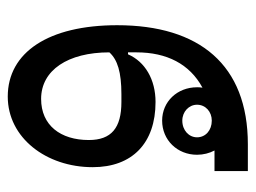

<svg xmlns="http://www.w3.org/2000/svg" viewBox="-102 -317 659 495"><g transform="rotate(-90 227.5 -69.5)"><path d="M34 240H103C308 240 410 115 410 -97C410 -274 340 -379 226 -379C120 -379 44 -280 44 -160C44 -58 106 2 212 2C270 2 316 -25 335 -69H340V-47C340 31 310 90 249 123C250 118 250 113 250 109C250 58 213 19 164 19C114 19 76 58 76 109C76 125 80 141 87 154H34ZM232 -86H212C145 -86 114 -112 114 -170C114 -243 152 -293 220 -293C294 -293 340 -224 340 -117C321 -96 289 -86 232 -86ZM164 147C139 147 121 131 121 109C121 88 139 71 164 71C187 71 205 88 205 109C205 131 187 147 164 147Z"/></g></svg>

Font: IBM Plex Arabic
Style: Regular
Weight: 400
Designer: Mike Abbink, Paul van der Laan, Pieter van Rosmalen, Wael Morcos, Khajak Apelian
Foundry: Bold Monday
Version: Version 1.0